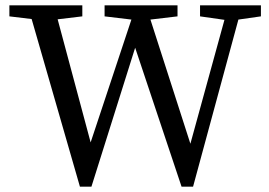

<svg xmlns="http://www.w3.org/2000/svg" viewBox="-20 -689 1002 716"><path d="M726 -628V-669H953V-628L869 -616L700 7H657L484 -511L321 7H278L98 -618L15 -628V-669H287V-628L195 -617L318 -158L470 -616L370 -628V-669H642V-628L541 -616L690 -153L817 -615Z"/></svg>

Font: Source Serif Pro
Style: Regular
Weight: 400
Designer: Frank Grießhammer
Foundry: Adobe Systems Incorporated
Version: Version 3.001;hotconv 1.0.111;makeotfexe 2.5.65597